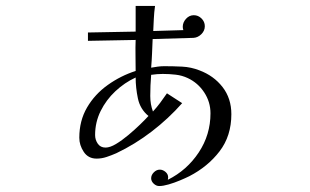

<svg xmlns="http://www.w3.org/2000/svg" viewBox="-20 -566 1040 644"><path d="M478 -177Q450 -200 442.5 -236Q435 -272 435 -306Q398 -289 367 -260Q336 -231 317.5 -193.5Q299 -156 299 -113Q299 -97 308 -84Q317 -71 334 -71Q349 -71 369 -83Q389 -95 410.5 -113Q432 -131 450 -148.5Q468 -166 478 -177ZM756 -183Q756 -110 716.5 -58.5Q677 -7 615 25Q603 31 584 39Q565 47 546 52.5Q527 58 514 58Q504 58 495.5 50Q487 42 487 32Q487 21 496 12Q505 3 516 3Q526 3 535 10.5Q544 18 544 29Q544 31 543.5 33Q543 35 543 37Q607 5 646.5 -54.5Q686 -114 686 -186Q686 -224 665 -256Q644 -288 610 -304Q591 -313 569.5 -315.5Q548 -318 526 -318Q507 -318 487 -315Q484 -279 484 -244Q484 -216 493 -192Q506 -206 517.5 -221.5Q529 -237 540 -253L591 -220Q545 -168 489 -125Q433 -82 370 -52Q354 -45 337.5 -39.5Q321 -34 304 -34Q276 -34 261 -56.5Q246 -79 246 -104Q246 -161 272 -205.5Q298 -250 341.5 -281Q385 -312 435 -328Q435 -354 434.5 -380.5Q434 -407 435 -432L275 -429V-457L435 -460V-546H500Q497 -525 496 -504Q495 -483 494 -462L595 -465Q594 -468 593.5 -470.5Q593 -473 593 -476Q593 -491 604 -503Q615 -515 630 -515Q645 -515 656 -504Q667 -493 667 -478Q667 -463 655.5 -451.5Q644 -440 629 -439L492 -435Q491 -411 490 -387Q489 -363 487 -339Q498 -341 509 -342.5Q520 -344 531 -344Q561 -344 591 -342.5Q621 -341 649 -330Q697 -312 726.5 -274Q756 -236 756 -183Z"/></svg>

Font: Kaisei Decol
Style: Regular
Weight: 400
Designer: Font-Kai, 金井和夫
Foundry: KAZUO KANAI
Version: Version 5.003